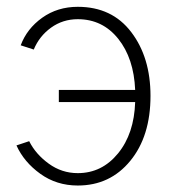

<svg xmlns="http://www.w3.org/2000/svg" viewBox="-20 -538 521 575"><path d="M29.3 -102.5 67.4 -115.2Q86.9 -76.2 126 -47.9Q165 -19.5 212.9 -19.5Q285.2 -19.5 333.5 -78.6Q381.8 -137.7 384.8 -232.4H156.2V-268.6H384.8Q380.9 -363.3 334 -421.9Q287.1 -480.5 212.9 -480.5Q168 -480.5 132.8 -455.1Q97.7 -429.7 81.1 -389.6L42 -402.3Q60.5 -452.1 106.4 -484.9Q152.3 -517.6 212.9 -517.6Q315.4 -517.6 373 -441.9Q430.7 -366.2 430.7 -251Q430.7 -129.9 370.1 -56.2Q309.6 17.6 212.9 17.6Q149.4 17.6 100.6 -17.6Q51.8 -52.7 29.3 -102.5Z"/></svg>

Font: Gothic A1 ExtraLight
Style: Regular
Weight: 275
Designer: HanYang I&C Co.,Ltd.
Foundry: HanYang I&C Co.,Ltd.
Version: Version 2.50